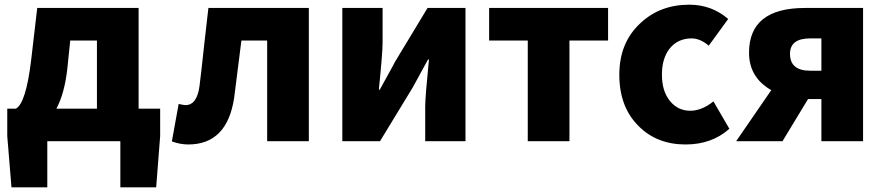

<svg xmlns="http://www.w3.org/2000/svg" viewBox="-20 -603 3777 820"><path d="M267 -305Q255 -203 221 -139H394V-430H280ZM664 -139V-22L647 197H494V0H182V197H29L11 -22V-139H48Q91 -163 113 -346L139 -569H572V-139Z M714 1 743 -159Q766 -154 772 -154Q821 -154 832 -235Q840 -298 851 -402L870 -569H1299V0H1121V-430H1011Q984 -213 980 -185Q950 14 784 14Q750 14 714 1Z M1442 -569H1614V-421Q1614 -378 1598 -220H1602L1635 -280Q1658 -321 1667 -339L1806 -569H1968V0H1796V-148Q1796 -189 1812 -349H1808L1743 -230L1603 0H1442Z M2234 -430H2069V-569H2577V-430H2412V0H2234Z M2707 -65Q2625 -146 2625 -284Q2625 -421 2715 -504Q2799 -583 2924 -583Q3019 -583 3090 -522L3007 -408Q2970 -439 2934 -439Q2876 -439 2841 -397Q2807 -355 2807 -284Q2807 -214 2841 -172Q2875 -130 2928 -130Q2977 -130 3027 -170L3095 -53Q3020 14 2908 14Q2785 14 2707 -65Z M3488 -439H3440Q3354 -439 3354 -373Q3354 -301 3440 -301H3488ZM3666 -569V0H3488V-180H3431L3322 0H3124L3274 -218Q3179 -272 3179 -378Q3179 -569 3418 -569Z"/></svg>

Font: KaiGen Gothic KR Heavy
Style: Heavy
Weight: 900
Designer: Ryoko NISHIZUKA  (kana & ideographs); Paul D. Hunt (Latin, Greek & Cyrillic); Wenlong ZHANG  (bopomofo); Sandoll Communi
Foundry: Adobe Systems Incorporated
Version: Version 1.002 March 28, 2018